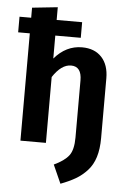

<svg xmlns="http://www.w3.org/2000/svg" viewBox="-63 -801 711 1066"><g transform="rotate(5 292.5 -268.5)"><path d="M369 -546Q439 -546 478.5 -503.5Q518 -461 518 -386V-53Q518 8 504 53Q490 98 461.5 129Q433 160 399 180Q365 200 315 219L269 116Q327 89 351.5 57Q376 25 376 -44V-362Q376 -440 317 -440Q263 -440 215 -367V0H73V-598H8V-685H73V-741L215 -756V-685H357V-598H215V-470Q280 -546 369 -546Z"/></g></svg>

Font: FiraSans
Style: Regular
Weight: 600
Designer: Carrois Corporate & Edenspiekermann AG
Foundry: Carrois Corporate GbR & Edenspiekermann AG
Version: Version 3.106;PS 003.106;hotconv 1.0.70;makeotf.lib2.5.58329